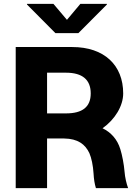

<svg xmlns="http://www.w3.org/2000/svg" viewBox="-20 -970 709 990"><path d="M61 0H222.7V-255.9H303.2H310.5C381.8 -254.9 419.4 -226.1 440.9 -180.2C451.7 -155.8 460 -115.7 462.4 -75.2C463.9 -46.9 467.8 -21.5 474.6 0H640.6C632.3 -22.5 624.5 -54.2 622.1 -85.9C619.1 -122.6 609.9 -170.9 600.6 -200.2C585 -252.4 551.3 -288.1 508.8 -308.6C573.2 -354.5 615.2 -423.8 615.2 -488.3C615.2 -634.3 517.1 -727.5 352.5 -727.5H61ZM255.4 -950.2H119.1V-946.8L265.6 -799.3H384.3L531.2 -946.8V-950.2H394.5L325.2 -867.7ZM222.7 -385.3V-595.2H319.8C405.3 -595.2 447.8 -558.6 447.8 -488.3C447.8 -418.9 405.3 -385.3 320.3 -385.3Z"/></svg>

Font: Raveo
Style: Bold
Weight: 700
Designer: Jakub Foglar, Rasmus Andersson (Inter)
Foundry: Jakubfoglar.com
Version: Version 1.100;Glyphs 3.2.3 (3260)